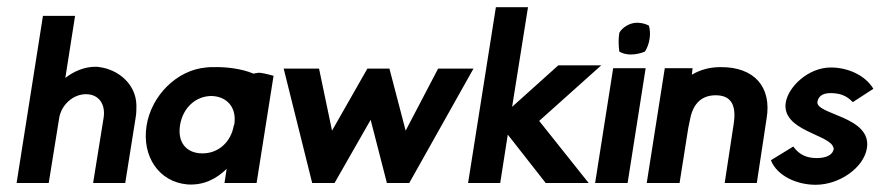

<svg xmlns="http://www.w3.org/2000/svg" viewBox="-20 -507 2440 532"><path d="M26 0H115L144 -180C150 -217 183 -246 218 -246C255 -246 273 -217 267 -180L238 0H327L356 -182C358 -194 358 -205 358 -215C357 -274 308 -314 256 -321C252 -322 248 -322 244 -322C215 -322 185 -310 161 -291L188 -463H99Z M386 -158C373 -74 420 -3 499 4C543 7 578 -10 608 -39L602 0H691L738 -297C727 -300 716 -303 703 -305C699 -306 691 -305 682 -303C650 -317 604 -322 572 -321C564 -321 557 -321 551 -320C470 -313 399 -242 386 -158ZM479 -161C487 -209 523 -241 566 -241C609 -240 637 -209 629 -161L628 -160C620 -113 585 -82 541 -82C496 -82 471 -113 479 -161Z M766 -317 845 0H907L1007 -175L1052 0H1114L1292 -317H1194L1104 -145L1059 -317H998L900 -145L864 -317Z M1277 0H1366L1387 -134L1492 0H1611L1474 -172L1646 -326H1527L1399 -211L1443 -487H1354Z M1629 0H1719L1769 -318H1679ZM1696 -416C1693 -397 1694 -380 1696 -364C1705 -359 1715 -356 1728 -356C1741 -356 1755 -359 1767 -364C1774 -375 1778 -387 1780 -400C1782 -413 1781 -426 1778 -436C1769 -441 1757 -444 1745 -444C1725 -444 1704 -431 1696 -416Z M1772 0H1863L1887 -152C1889 -162 1891 -172 1893 -181C1902 -222 1926 -243 1963 -243C2005 -243 2021 -217 2013 -164L1988 0H2077L2104 -178C2119 -266 2070 -322 1976 -321C1945 -321 1919 -313 1897 -300L1899 -318H1822Z M2116 -63C2133 -20 2187 5 2240 5C2306 5 2373 -42 2382 -96C2397 -185 2239 -189 2245 -225C2247 -238 2257 -249 2281 -249C2306 -249 2325 -243 2343 -224L2400 -261C2377 -299 2329 -320 2282 -320C2220 -320 2164 -267 2157 -222C2146 -144 2282 -134 2289 -98C2291 -97 2290 -96 2290 -94C2288 -80 2273 -69 2243 -69C2214 -69 2194 -79 2178 -101Z"/></svg>

Font: Rabbid Highway Sign II Hop
Style: Obl
Weight: 400
Foundry: Cannot Into Space Fonts
Version: Version 0.277